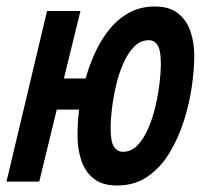

<svg xmlns="http://www.w3.org/2000/svg" viewBox="-47 -560 627 592"><path d="M314 12Q268 12 241.5 -9.5Q215 -31 203.5 -66Q192 -101 192 -141Q192 -159 193 -179.5Q194 -200 197 -222H128L74 0H-27L98 -526H201L150 -318H217Q229 -361 247.5 -400.5Q266 -440 292 -471.5Q318 -503 352.5 -521.5Q387 -540 430 -540Q476 -540 502.5 -518.5Q529 -497 540.5 -462.5Q552 -428 552 -388Q552 -346 544.5 -293.5Q537 -241 520 -187.5Q503 -134 475.5 -88.5Q448 -43 408 -15.5Q368 12 314 12ZM332 -92Q358 -92 377 -112Q396 -132 410 -164Q424 -196 432.5 -233Q441 -270 445 -304Q449 -338 449 -362Q449 -405 439 -420.5Q429 -436 412 -436Q386 -436 366.5 -416Q347 -396 333 -364Q319 -332 310.5 -295Q302 -258 298 -224Q294 -190 294 -166Q294 -123 304.5 -107.5Q315 -92 332 -92Z"/></svg>

Font: Ubuntu Sans Mono
Style: Italic
Weight: 400
Italic angle: -13.5°
Monospace: yes
Designer: Dalton Maag Ltd
Foundry: Dalton Maag Ltd
Version: Version 1.006